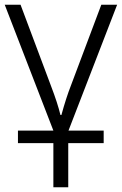

<svg xmlns="http://www.w3.org/2000/svg" viewBox="-20 -553 516 813"><path d="M206 53H56V0H206L0 -533H67L196 -189Q224 -116 236 -66H240Q260 -139 280 -190L409 -533H476L270 0H419V53H269V240H206Z"/></svg>

Font: OpenSansMMV
Style: Light
Weight: 300
Foundry: Ascender Corporation
Version: Version 4.001